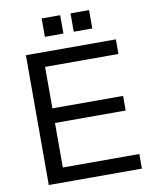

<svg xmlns="http://www.w3.org/2000/svg" viewBox="-97 -988 862 1062"><g transform="rotate(-10 333.5 -457.0)"><path d="M183.1 -332V-82H612.8V0H89.8V-729H595.2V-647H183.1V-414.1H580.1V-332ZM314.9 -914.1V-811H210.9V-914.1ZM477.1 -914.1V-811H373V-914.1Z"/></g></svg>

Font: SolaimanLipi
Style: Normal
Weight: 400
Designer: Solaiman Karim
Foundry: Al Mamun Sumon
Version: Version 2.000